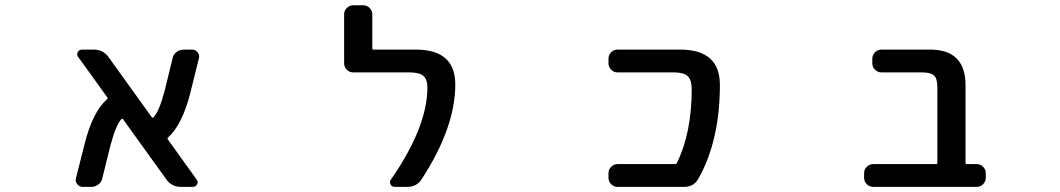

<svg xmlns="http://www.w3.org/2000/svg" viewBox="-20 -734 4040 732"><path d="M729.5 -49.8Q736.3 -41 731.4 -31.2Q726.6 -21.5 714.8 -21.5H669.9Q634.8 -21.5 614.3 -49.8L449.2 -279.3Q446.3 -283.2 443.4 -280.3Q421.9 -258.8 400.4 -176.8L370.1 -54.7Q367.2 -40 355 -30.8Q342.8 -21.5 328.1 -21.5H294.9Q282.2 -21.5 274.4 -32.2Q268.6 -39.1 268.6 -47.9Q268.6 -51.8 269.5 -54.7L302.7 -185.5Q333 -307.6 388.7 -356.4Q391.6 -359.4 388.7 -363.3L278.3 -516.6Q271.5 -525.4 276.4 -535.2Q281.2 -544.9 293 -544.9H337.9Q373 -544.9 393.6 -516.6L558.6 -287.1Q561.5 -283.2 564.5 -286.1Q586.9 -307.6 608.4 -390.6L637.7 -510.7Q640.6 -526.4 652.8 -535.6Q665 -544.9 679.7 -544.9H712.9Q725.6 -544.9 733.4 -534.2Q739.3 -527.3 739.3 -518.6Q739.3 -514.6 738.3 -511.7L706.1 -381.8Q675.8 -259.8 620.1 -209Q617.2 -206.1 620.1 -202.1Z M1565.4 -544.9Q1715.8 -544.9 1715.8 -412.1Q1715.8 -247.1 1586.9 -49.8Q1568.4 -21.5 1532.2 -21.5H1485.4Q1473.6 -21.5 1468.8 -31.2Q1463.9 -41 1470.7 -49.8Q1609.4 -250 1609.4 -400.4Q1609.4 -431.6 1593.8 -444.8Q1578.1 -458 1541 -458H1327.1Q1312.5 -458 1302.2 -468.3Q1292 -478.5 1292 -492.2V-679.7Q1292 -693.4 1302.2 -703.6Q1312.5 -713.9 1327.1 -713.9H1364.3Q1378.9 -713.9 1389.2 -703.6Q1399.4 -693.4 1399.4 -679.7V-548.8Q1399.4 -544.9 1403.3 -544.9Z M2573.2 -544.9Q2724.6 -544.9 2724.6 -410.2Q2724.6 -197.3 2641.6 -50.8Q2624 -21.5 2587.9 -21.5H2334Q2320.3 -21.5 2310.1 -31.7Q2299.8 -42 2299.8 -56.6V-74.2Q2299.8 -87.9 2310.1 -98.1Q2320.3 -108.4 2334 -108.4H2554.7Q2558.6 -108.4 2560.5 -112.3Q2617.2 -227.5 2617.2 -394.5Q2617.2 -429.7 2601.6 -443.8Q2585.9 -458 2548.8 -458H2334Q2320.3 -458 2310.1 -468.3Q2299.8 -478.5 2299.8 -492.2V-509.8Q2299.8 -524.4 2310.1 -534.7Q2320.3 -544.9 2334 -544.9Z M3553.7 -400.4Q3553.7 -434.6 3541 -446.3Q3528.3 -458 3495.1 -458H3340.8Q3326.2 -458 3315.9 -468.3Q3305.7 -478.5 3305.7 -492.2V-509.8Q3305.7 -524.4 3315.9 -534.7Q3326.2 -544.9 3340.8 -544.9H3526.4Q3660.2 -544.9 3661.1 -410.2V-113.3Q3661.1 -108.4 3665 -108.4H3704.1Q3717.8 -108.4 3728 -98.1Q3738.3 -87.9 3738.3 -74.2V-56.6Q3738.3 -42 3728 -31.7Q3717.8 -21.5 3704.1 -21.5H3309.6Q3294.9 -21.5 3284.7 -31.7Q3274.4 -42 3274.4 -56.6V-74.2Q3274.4 -87.9 3284.7 -98.1Q3294.9 -108.4 3309.6 -108.4H3549.8Q3553.7 -108.4 3553.7 -113.3Z"/></svg>

Font: Gen Jyuu Gothic L Monospace Medium
Style: Regular
Weight: 500
Designer: [Source Han Sans]
Ryoko NISHIZUKA  (kana & ideographs); Paul D. Hunt (Latin, Greek & Cyrillic); Wenlong ZHANG  (bopomofo
Version: Version 1.002.20150607